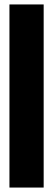

<svg xmlns="http://www.w3.org/2000/svg" viewBox="-20 -731 242 864"><path d="M22.5 113H176.5V-711H22.5Z"/></svg>

Font: Anybody SemiCondensed ExtraBold
Style: Regular
Weight: 800
Width: 4
Version: Version 1.113;gftools[0.9.25]